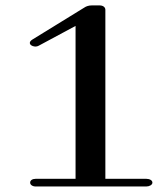

<svg xmlns="http://www.w3.org/2000/svg" viewBox="-20 -675 590 695"><path d="M108.9 0H509.9C520.8 0 531.7 -5.9 531.7 -13.9C531.7 -22.8 520.8 -27.7 509.9 -27.7H361.4V-639.6C361.4 -648.5 353.5 -655.4 340.6 -655.4H311.9C302 -655.4 292.1 -652.5 285.1 -647.5L97 -531.7C72.9 -516.4 102.7 -499.1 120.8 -509.9L253.5 -581.2V-27.7H108.9C98 -27.7 89.1 -22.8 89.1 -13.9C89.1 -5.9 98 0 108.9 0Z"/></svg>

Font: Biblismive
Style: Regular
Weight: 400
Designer: Susan Drake
Foundry: Susan Drake
Version: Version 1.0; ttfautohint (v1.8.4.7-5d5b)